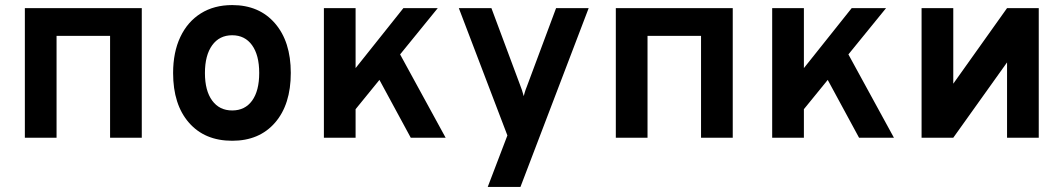

<svg xmlns="http://www.w3.org/2000/svg" viewBox="-20 -543 4194 757"><path d="M78 0V-511H539V0H414V-401.5H203V0Z M895.5 12Q787 12 724.8 -59.5Q662.5 -131 662.5 -255Q662.5 -337 691 -397.2Q719.5 -457.5 771.8 -490.2Q824 -523 895.5 -523Q1002 -523 1064.2 -451Q1126.5 -379 1126.5 -255.5Q1126.5 -131 1064.5 -59.5Q1002.5 12 895.5 12ZM895.5 -107.5Q946 -107.5 974 -146.2Q1002 -185 1002 -255.5Q1002 -325.5 973.8 -364.8Q945.5 -404 895.5 -404Q845 -404 816.5 -364.5Q788 -325 788 -255Q788 -185.5 816.5 -146.5Q845 -107.5 895.5 -107.5Z M1257 0V-511H1382V-274.5L1570.5 -511H1706L1557.5 -328.5L1737 0H1599.5L1476 -228L1382 -112.5V0Z M1903 194 1980.5 -9 1789 -511H1917.5L2029 -212Q2038.5 -188.5 2045 -164Q2048 -176.5 2052.2 -188.8Q2056.5 -201 2061 -212L2172.5 -511H2301L2032 194Z M2408 0V-511H2869V0H2744V-401.5H2533V0Z M3024.5 0V-511H3149.5V-274.5L3338 -511H3473.5L3325 -328.5L3504.5 0H3367L3243.5 -228L3149.5 -112.5V0Z M3613.5 0V-511H3738.5V-213L3950.5 -511H4075.5V0H3950.5V-297L3738.5 0Z"/></svg>

Font: Overpass
Style: Bold
Weight: 700
Designer: Delve Withrington, Dave Bailey, Thomas Jockin
Foundry: Delve Fonts LLC
Version: Version 4.000; ttfautohint (v1.8.3)